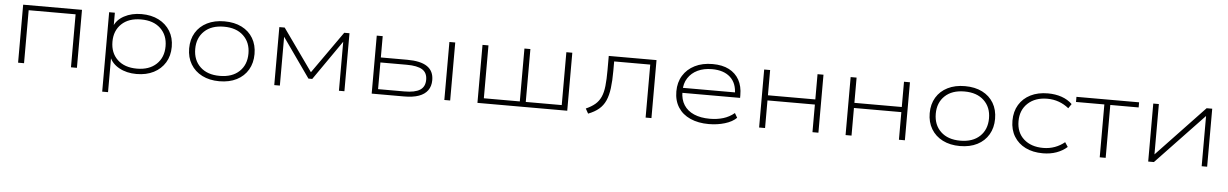

<svg xmlns="http://www.w3.org/2000/svg" viewBox="-32 -960 10275 1606"><g transform="rotate(5 5106.0 -157.5)"><path d="M114 0V-487H608V0H558V-445H164V0Z M836 180V-487H884V-367H877Q899 -427 962 -461Q1025 -495 1108 -495Q1191 -495 1252.5 -463.5Q1314 -432 1348.5 -376Q1383 -320 1383 -244Q1383 -168 1348.5 -111.5Q1314 -55 1252.5 -23.5Q1191 8 1108 8Q1025 8 962.5 -26.5Q900 -61 878 -120H885V180ZM1108 -37Q1211 -37 1271 -93.5Q1331 -150 1331 -244Q1331 -337 1271.5 -393.5Q1212 -450 1108 -450Q1004 -450 944.5 -393.5Q885 -337 885 -244Q885 -150 944.5 -93.5Q1004 -37 1108 -37Z M1804 8Q1721 8 1659 -23.5Q1597 -55 1563 -112Q1529 -169 1529 -244Q1529 -320 1563 -376.5Q1597 -433 1659 -464Q1721 -495 1804 -495Q1888 -495 1949.5 -464Q2011 -433 2044.5 -376.5Q2078 -320 2078 -244Q2078 -169 2044.5 -112Q2011 -55 1949.5 -23.5Q1888 8 1804 8ZM1803 -37Q1908 -37 1967.5 -93.5Q2027 -150 2027 -244Q2027 -337 1967.5 -393.5Q1908 -450 1804 -450Q1699 -450 1639.5 -393.5Q1580 -337 1580 -244Q1580 -150 1639.5 -93.5Q1699 -37 1803 -37Z M2265 0V-487H2310L2561 -134L2810 -487H2854V0H2808V-433H2823L2577 -79H2545L2295 -434H2312V0Z M3083 0V-487H3133V-308H3354Q3467 -308 3522.5 -270.5Q3578 -233 3578 -156Q3578 -105 3552.5 -70Q3527 -35 3478 -17.5Q3429 0 3354 0ZM3133 -42H3354Q3442 -42 3484.5 -69Q3527 -96 3527 -155Q3527 -214 3485 -240Q3443 -266 3354 -266H3133ZM3693 0V-487H3742V0Z M3971 0V-487H4021V-43H4323V-487H4373V-43H4675V-487H4725V0Z M4901 9 4878 -32Q4925 -53 4955 -78.5Q4985 -104 5002 -141.5Q5019 -179 5025 -234Q5031 -289 5031 -368V-487H5432V0H5383V-445H5080V-366Q5080 -282 5072 -220Q5064 -158 5044.5 -114.5Q5025 -71 4990 -41.5Q4955 -12 4901 9Z M5913 8Q5825 8 5758.5 -21.5Q5692 -51 5656 -107Q5620 -163 5620 -241Q5620 -317 5655 -374Q5690 -431 5753.5 -463Q5817 -495 5903 -495Q5985 -495 6041 -466Q6097 -437 6126.5 -384Q6156 -331 6156 -256V-233H5650V-275H6134L6110 -259Q6110 -352 6055 -402Q6000 -452 5902 -452Q5833 -452 5781.5 -427.5Q5730 -403 5700.5 -357.5Q5671 -312 5671 -250V-243Q5671 -177 5700.5 -131Q5730 -85 5785.5 -61Q5841 -37 5918 -37Q5979 -37 6030.5 -52.5Q6082 -68 6124 -103L6146 -65Q6111 -30 6048 -11Q5985 8 5913 8Z M6336 0V-487H6386V-275H6784V-487H6834V0H6784V-232H6386V0Z M7062 0V-487H7112V-275H7510V-487H7560V0H7510V-232H7112V0Z M8022 8Q7939 8 7877 -23.5Q7815 -55 7781 -112Q7747 -169 7747 -244Q7747 -320 7781 -376.5Q7815 -433 7877 -464Q7939 -495 8022 -495Q8106 -495 8167.5 -464Q8229 -433 8262.5 -376.5Q8296 -320 8296 -244Q8296 -169 8262.5 -112Q8229 -55 8167.5 -23.5Q8106 8 8022 8ZM8021 -37Q8126 -37 8185.5 -93.5Q8245 -150 8245 -244Q8245 -337 8185.5 -393.5Q8126 -450 8022 -450Q7917 -450 7857.5 -393.5Q7798 -337 7798 -244Q7798 -150 7857.5 -93.5Q7917 -37 8021 -37Z M8718 8Q8635 8 8573 -22.5Q8511 -53 8476.5 -109.5Q8442 -166 8442 -242Q8442 -319 8476.5 -376Q8511 -433 8573 -464Q8635 -495 8718 -495Q8781 -495 8833.5 -477Q8886 -459 8923 -423L8898 -386Q8860 -417 8814.5 -433.5Q8769 -450 8718 -450Q8616 -450 8554.5 -393Q8493 -336 8493 -242Q8493 -147 8554.5 -92Q8616 -37 8717 -37Q8770 -37 8815.5 -54Q8861 -71 8897 -101L8922 -63Q8884 -29 8832.5 -10.5Q8781 8 8718 8Z M9196 0V-444H8958V-487H9484V-444H9246V0Z M9603 0V-487H9650V-60H9646L10051 -487H10098V0H10052V-426H10056L9651 0Z"/></g></svg>

Font: Nunito Sans 10pt Expanded ExtraLight
Style: Regular
Weight: 250
Width: 7
Designer: Vernon Adams
Foundry: Vernon Adams
Version: Version 3.101;gftools[0.9.27]